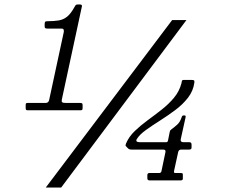

<svg xmlns="http://www.w3.org/2000/svg" viewBox="-20 -810 1040 860"><path d="M95 -327.5V-340Q95 -346.5 97.8 -347.8Q100.5 -349 107 -349H184.5Q197 -349 200 -361.5L266 -668Q266 -676 264.2 -679Q262.5 -682 254.5 -682H193.5Q187 -682 183.5 -683.5Q180 -685 180 -692V-701Q180 -709.5 182.2 -712.2Q184.5 -715 193 -715Q222 -715 243 -718.5Q264 -722 280.5 -735.2Q297 -748.5 313 -777.5Q315.5 -782 318.2 -786Q321 -790 328.5 -790H337Q348.5 -790 347 -782L257 -364.5Q255 -354.5 258.8 -351.8Q262.5 -349 273 -349H337Q342.5 -349 346.2 -347.8Q350 -346.5 350 -340V-328Q350 -321 348.5 -318.5Q347 -316 340 -316H105Q98.5 -316 96.8 -318.2Q95 -320.5 95 -327.5ZM751 -720H815L254 30H185ZM799 -27V-10Q799 -2 789.5 -2H649.5Q640 -2 640 -11.5V-25Q640 -35 649 -35H691.5Q701.5 -35 703 -42.5L721 -128.5Q723.5 -140 711 -140H569Q559 -140 554 -145L546 -153Q542 -157 542.2 -159.8Q542.5 -162.5 545 -168.5Q558 -198.5 583.8 -223.2Q609.5 -248 641.2 -271.2Q673 -294.5 704.2 -319Q735.5 -343.5 759.2 -372Q783 -400.5 792.5 -436Q794 -443 794.8 -447.5Q795.5 -452 804.5 -452H837.5Q846.5 -452 849 -450Q851.5 -448 850.5 -439.5Q845.5 -402.5 822 -372.2Q798.5 -342 765 -317Q731.5 -292 696.8 -270Q662 -248 633.8 -227.8Q605.5 -207.5 593 -187.5Q584.5 -173 607 -173H724.5Q731 -173 732.5 -180.5L740 -218Q741.5 -225 743.5 -226.8Q745.5 -228.5 749 -231.5Q760 -239.5 773.2 -251.2Q786.5 -263 793 -283.5Q794.5 -287 796 -290Q797.5 -293 803 -293H804.5Q810.5 -293 811.2 -291Q812 -289 811 -283.5L789.5 -186Q787 -173 802.5 -173H828.5Q838 -173 838 -162.5V-149Q838 -140 827 -140H791.5Q780.5 -140 778 -128.5L760 -46Q758.5 -39 759.8 -37Q761 -35 768.5 -35H788.5Q794 -35 796.5 -34Q799 -33 799 -27Z"/></svg>

Font: Besley*
Style: Italic
Weight: 400
Italic angle: -13°
Designer: Owen Earl
Foundry: indestructible type*
Version: Version 2.000; ttfautohint (v1.8.3)